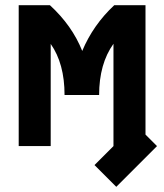

<svg xmlns="http://www.w3.org/2000/svg" viewBox="-20 -557 626 732"><path d="M51.3 0V-537.1H170.4Q254.9 -459.5 293.5 -362.8Q335 -461.9 415.5 -537.1H534.7V-43.9L578.6 0L423.3 155.3L340.3 72.3L412.6 0V-390.1Q357.9 -313.5 357.9 -194.8H226.1Q226.1 -314.5 173.3 -389.6V0Z"/></svg>

Font: Consola Mono
Style: Bold
Weight: 700
Monospace: yes
Designer: Wojciech Kalinowski "wmk69" (wmk69@o2.pl)
Foundry: Wojciech Kalinowski "wmk69" (wmk69@o2.pl)
Version: Version 2.1.0